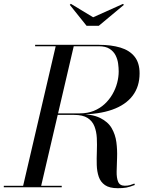

<svg xmlns="http://www.w3.org/2000/svg" viewBox="-60 -986 794 1011"><path d="M60 0 235 -750H330L155 0ZM-40 0V-7.5H265V0ZM560 5Q516.5 5 493 -11.2Q469.5 -27.5 460 -55.2Q450.5 -83 449.5 -117.2Q448.5 -151.5 450 -188.2Q451.5 -225 449.8 -259.2Q448 -293.5 437.2 -321Q426.5 -348.5 401.2 -364.8Q376 -381 330 -381H215V-386H350Q423.5 -386 466 -365.5Q508.5 -345 528 -311.2Q547.5 -277.5 552.8 -237.2Q558 -197 556.5 -156.8Q555 -116.5 554.2 -82.8Q553.5 -49 562.2 -28.5Q571 -8 597.5 -8Q613.5 -8 625 -11.5Q636.5 -15 647.5 -19.5L650 -12Q623 -1.5 605 1.8Q587 5 560 5ZM215 -383.5V-389H360Q401 -389 433.8 -402.2Q466.5 -415.5 491 -438.2Q515.5 -461 532 -489.5Q548.5 -518 556.8 -549.2Q565 -580.5 565 -610Q565 -628.5 562 -651.2Q559 -674 548.5 -694.8Q538 -715.5 517 -729Q496 -742.5 460 -742.5H125V-750H460Q525.5 -750 573.8 -735.5Q622 -721 648.5 -688Q675 -655 675 -600Q675 -530 638.2 -481.8Q601.5 -433.5 531 -408.5Q460.5 -383.5 360 -383.5ZM396 -850 307.5 -960.5 313 -966 430.5 -895 587.5 -965.5 592.5 -960.5 460 -850Z"/></svg>

Font: Bodoni Moda 28pt
Style: Italic
Weight: 400
Italic angle: -13°
Designer: Owen Earl
Foundry: indestructible type
Version: Version 2.004